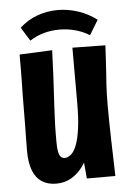

<svg xmlns="http://www.w3.org/2000/svg" viewBox="-51 -724 524 772"><g transform="rotate(-5 211.0 -337.5)"><path d="M145 10Q112 10 88 -5Q64 -20 51.5 -51.5Q39 -83 39 -132Q39 -153 39.5 -181Q40 -209 40.5 -243.5Q41 -278 41 -317Q41 -344 41.5 -367.5Q42 -391 42.5 -414.5Q43 -438 43 -463.5Q43 -489 43 -520L175 -526Q174 -501 173 -477.5Q172 -454 171 -428.5Q170 -403 168 -372.5Q166 -342 164 -301Q163 -279 162 -258.5Q161 -238 160.5 -220Q160 -202 160 -185.5Q160 -169 160 -155Q160 -132 163 -117.5Q166 -103 172 -96.5Q178 -90 188 -90Q200 -90 212.5 -100Q225 -110 235 -134.5Q245 -159 251 -201.5Q257 -244 257 -309L316 -311Q315 -257 308 -208.5Q301 -160 288 -120Q275 -80 254.5 -51Q234 -22 206.5 -6Q179 10 145 10ZM269 0 259 -112Q258 -165 257.5 -213.5Q257 -262 257 -309Q257 -339 257 -372Q257 -405 257 -436Q257 -467 257 -491.5Q257 -516 257 -529L390 -527Q388 -491 386.5 -464Q385 -437 383.5 -415.5Q382 -394 380.5 -373Q379 -352 378.5 -330.5Q378 -309 378 -282Q378 -257 378.5 -221.5Q379 -186 380 -147.5Q381 -109 382 -76Q383 -43 383.5 -22Q384 -1 384 0ZM91 -572 57 -627Q88 -656 128 -670.5Q168 -685 211 -685Q252 -685 293 -671.5Q334 -658 368 -632L332 -573Q304 -590 273.5 -598Q243 -606 211 -606Q178 -606 147.5 -597.5Q117 -589 91 -572Z"/></g></svg>

Font: Truculenta Black
Style: Regular
Weight: 900
Version: Version 1.002